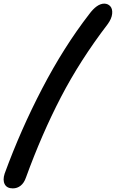

<svg xmlns="http://www.w3.org/2000/svg" viewBox="-80 -856 643 1066"><path d="M-8.8 189.9Q-41.5 189.9 -53.7 167Q-65.9 144 -54.2 107.9Q34.7 -135.3 154.5 -365.2Q274.4 -595.2 414.1 -775.9Q458 -835.9 499 -835.9Q520 -835.4 532.7 -820.8Q545.4 -806.2 542.7 -779.3Q540 -752.4 518.1 -722.2Q364.7 -521.5 258.3 -316.7Q151.9 -111.8 64 129.9Q53.7 159.7 34.7 174.8Q15.6 189.9 -8.8 189.9Z"/></svg>

Font: Shantell Sans Normal
Style: Italic
Weight: 500
Italic angle: -11.31°
Designer: Stephen Nixon, Anya Danilova, Shantell Martin
Foundry: Arrow Type
Version: Version 1.006;[559af2be0]